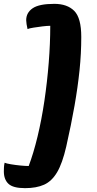

<svg xmlns="http://www.w3.org/2000/svg" viewBox="-52 -821 504 997"><path d="M230 -801Q297 -801 333.5 -764.5Q370 -728 370 -629Q370 -543 361 -456Q352 -369 335 -272Q318 -175 292 -60Q272 27 244.5 73.5Q217 120 177 138Q137 156 78 156Q16 156 -8 133.5Q-32 111 -32 69Q-32 62 -31.5 49Q-31 36 -28 24Q-19 28 4.5 32Q28 36 54 38.5Q80 41 97 41Q122 -25 143 -112Q164 -199 178.5 -297Q193 -395 201 -495Q209 -595 209 -687Q193 -687 168.5 -684Q144 -681 122 -677.5Q100 -674 91 -670Q88 -682 86 -695.5Q84 -709 84 -716Q84 -755 117.5 -778Q151 -801 230 -801Z"/></svg>

Font: Lemonada SemiBold
Style: Regular
Weight: 600
Designer: Mohamed Gaber (Arabic), Eduardo Tunni (Latin)
Foundry: Kief Type Foundry
Version: Version 4.005; ttfautohint (v1.8.3)